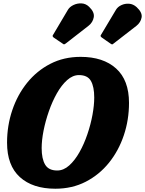

<svg xmlns="http://www.w3.org/2000/svg" viewBox="-20 -1106 864 1143"><path d="M228 -224.5Q228 -160.5 248.8 -125.8Q269.5 -91 320.5 -91Q358.5 -91 392 -121Q425.5 -151 453 -199.8Q480.5 -248.5 500.2 -306.8Q520 -365 530.5 -422.2Q541 -479.5 541 -525.5Q541 -589.5 521.2 -624.2Q501.5 -659 450 -659Q413 -659 379.5 -629Q346 -599 318.5 -550.2Q291 -501.5 270.8 -443.2Q250.5 -385 239.2 -327.8Q228 -270.5 228 -224.5ZM309.5 17.5Q174.5 17.5 98.2 -51.8Q22 -121 22 -256.5Q22 -357.5 52.8 -449.2Q83.5 -541 141.2 -612.8Q199 -684.5 279.5 -726Q360 -767.5 460 -767.5Q594.5 -767.5 671.2 -698.2Q748 -629 748 -493.5Q748 -392.5 717.2 -300.8Q686.5 -209 628.8 -137.2Q571 -65.5 490.2 -24Q409.5 17.5 309.5 17.5ZM352 -847 299.5 -882.5Q293 -888 293.2 -892Q293.5 -896 298 -902L384.5 -1048Q395 -1065.5 417.5 -1076.2Q440 -1087 465.5 -1085.8Q491 -1084.5 510.5 -1065.5Q543.5 -1034 538.2 -1003.5Q533 -973 507 -952.5L372 -847.5Q365 -842.5 361.8 -842Q358.5 -841.5 352 -847ZM638.5 -846 586 -882.5Q579.5 -887.5 578.8 -891.2Q578 -895 583 -901.5L670.5 -1048Q681 -1065.5 702.5 -1075.5Q724 -1085.5 748.5 -1083.8Q773 -1082 793.5 -1063.5Q828 -1031.5 823 -1002.2Q818 -973 792.5 -952.5L654.5 -845.5Q649 -841 646.5 -841.5Q644 -842 638.5 -846Z"/></svg>

Font: Besley* Narrow Heavy
Style: Italic
Weight: 800
Width: 4
Italic angle: -13°
Designer: Owen Earl
Foundry: indestructible type*
Version: Version 3.000; ttfautohint (v1.8.3)